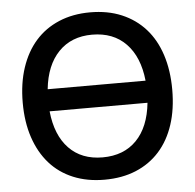

<svg xmlns="http://www.w3.org/2000/svg" viewBox="-53 -779 861 848"><g transform="rotate(-5 378.0 -355.0)"><path d="M377 16Q300 16 238.5 -9.5Q177 -35 134.5 -83Q92 -131 69 -199.5Q46 -268 46 -354Q46 -440 69 -509Q92 -578 134.5 -626Q177 -674 238.5 -700Q300 -726 377 -726Q455 -726 516.5 -700Q578 -674 621 -626Q664 -578 686.5 -509Q709 -440 709 -354Q709 -268 686.5 -199.5Q664 -131 621 -83Q578 -35 516.5 -9.5Q455 16 377 16ZM377 -83Q471 -83 527.5 -141Q584 -199 595 -306H161Q172 -199 228 -141Q284 -83 377 -83ZM377 -627Q285 -627 228.5 -568.5Q172 -510 161 -404H595Q584 -510 527.5 -568.5Q471 -627 377 -627Z"/></g></svg>

Font: Geist Med
Style: Regular
Weight: 400
Designer: Basement.studio, Andrés Briganti, Mateo Zaragoza
Foundry: Basement.studio, Vercel, Andrés Briganti, Guido Ferreyra, Mateo Zaragoza
Version: Version 1.401